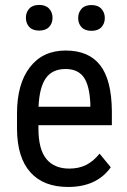

<svg xmlns="http://www.w3.org/2000/svg" viewBox="-20 -741 508 771"><path d="M253.4 9.8C330.2 9.8 387.4 -16.6 424.8 -69.3L379.9 -124C363 -103.2 344.8 -88 325.4 -78.4C306.1 -68.8 283.7 -64 258.3 -64C218.3 -64 187.6 -76.8 166.3 -102.5C144.9 -128.3 134.3 -169.4 134.3 -226.1V-238.3H429.2V-294.9C428.5 -378.3 412.9 -439.6 382.3 -479C351.7 -518.4 305.5 -538.1 243.7 -538.1C182.1 -538.1 134.2 -515.7 99.9 -470.9C65.5 -426.2 48.3 -364.4 48.3 -285.6V-221.7C49 -145.8 66.9 -88.3 102.1 -49.1C137.2 -9.8 187.7 9.8 253.4 9.8ZM243.7 -463.9C275.9 -463.9 299.9 -453.1 315.7 -431.6C331.5 -410.2 340.5 -374.3 342.8 -324.2V-312.5H134.8C137 -364.3 146.8 -402.4 164.1 -427C181.3 -451.6 207.8 -463.9 243.7 -463.9ZM84 -669.4C84 -654.8 88.5 -642.6 97.4 -632.8C106.4 -623 119.6 -618.2 137.2 -618.2C154.8 -618.2 168.1 -623 177.2 -632.8C186.4 -642.6 190.9 -654.8 190.9 -669.4C190.9 -684.1 186.4 -696.4 177.2 -706.3C168.1 -716.2 154.8 -721.2 137.2 -721.2C119.6 -721.2 106.4 -716.2 97.4 -706.3C88.5 -696.4 84 -684.1 84 -669.4ZM293.9 -668.5C293.9 -653.8 298.4 -641.6 307.4 -631.8C316.3 -622.1 329.6 -617.2 347.2 -617.2C364.7 -617.2 378.1 -622.1 387.2 -631.8C396.3 -641.6 400.9 -653.8 400.9 -668.5C400.9 -683.1 396.3 -695.5 387.2 -705.6C378.1 -715.7 364.7 -720.7 347.2 -720.7C329.6 -720.7 316.3 -715.7 307.4 -705.6C298.4 -695.5 293.9 -683.1 293.9 -668.5Z"/></svg>

Font: Roboto Condensed
Style: Regular
Weight: 400
Designer: Google
Version: Version 2.134; 2016